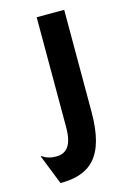

<svg xmlns="http://www.w3.org/2000/svg" viewBox="-179 -564 540 806"><g transform="rotate(-15 90.5 -161.0)"><path d="M64.5 -31.7C64.5 45.4 38.6 75.7 -6.8 75.7C-31.2 75.7 -49.3 70.3 -68.8 57.1L-69.8 59.6L-19 188C109.9 188 184.1 128.9 184.1 -66.9V-510.3H64.5Z"/></g></svg>

Font: HammersmithOne
Style: Regular
Weight: 400
Designer: Nicole Fally
Foundry: Nicole Fally
Version: Version 1.003